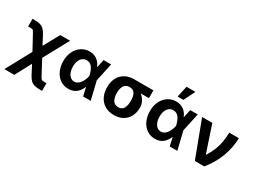

<svg xmlns="http://www.w3.org/2000/svg" viewBox="-60 -1502 3222 2439"><g transform="rotate(30 1550.5 -282.5)"><path d="M232.4 -168.5 122.1 -372.1Q108.4 -397.5 101.3 -406.7Q94.2 -416 85.2 -418.5Q76.2 -420.9 54.7 -420.9H23.4V-533.2H54.7Q105 -533.2 136.7 -523.7Q168.5 -514.2 191.7 -491.5Q214.8 -468.8 238.3 -425.8L304.7 -298.8L431.6 -530.3H576.2L377.4 -165.5L487.3 41Q499 63.5 506.6 72.5Q514.2 81.5 523.9 84.2Q533.7 86.9 554.7 86.9H585.9V199.2H554.7Q503.4 199.2 471.7 190.2Q439.9 181.2 417 158.9Q394 136.7 371.1 93.8L303.7 -35.2L178.7 199.2H33.2Z M629.9 -265.6Q629.9 -344.7 660.2 -406.5Q690.4 -468.3 743.4 -502.7Q796.4 -537.1 861.3 -537.1Q924.8 -537.1 971.2 -503.7Q1017.6 -470.2 1040 -412.1H1042.5L1067.4 -530.3H1177.7L1120.6 -265.1L1184.6 0H1073.2L1045.4 -121.1H1042Q1019 -60.5 972.9 -24.7Q926.8 11.2 858.4 10.7Q792.5 10.7 740.5 -24.4Q688.5 -59.6 659.2 -122.6Q629.9 -185.5 629.9 -265.6ZM878.9 -106.4Q914.1 -106.4 941.7 -130.6Q969.2 -154.8 986.6 -190.7Q1003.9 -226.6 1011.7 -263.7L1012.2 -265.1L1011.7 -266.6Q999 -331.1 968.5 -376.5Q938 -421.9 883.8 -421.9Q849.1 -421.9 823.5 -402.1Q797.9 -382.3 784.2 -347.2Q770.5 -312 770.5 -266.6Q770.5 -220.7 784.2 -184.1Q797.9 -147.5 822.5 -127Q847.2 -106.4 878.9 -106.4Z M1527.3 -513.7H1807.6V-399.4H1687Q1724.1 -370.1 1746.8 -328.9Q1769.5 -287.6 1769.5 -242.2V-232.4Q1769.5 -164.1 1741 -108.9Q1712.4 -53.7 1658 -22Q1603.5 9.8 1528.3 9.8Q1450.2 9.8 1393.8 -23.9Q1337.4 -57.6 1307.9 -116.9Q1278.3 -176.3 1278.3 -251V-262.7Q1278.3 -335 1307.6 -391.8Q1336.9 -448.7 1393.1 -481.2Q1449.2 -513.7 1527.3 -513.7ZM1528.3 -104.5Q1580.1 -104.5 1603 -144.5Q1626 -184.6 1626 -251V-262.7Q1626 -324.2 1602.8 -361.8Q1579.6 -399.4 1527.3 -399.4Q1472.7 -399.4 1447.3 -361.3Q1421.9 -323.2 1421.9 -262.7V-251Q1421.9 -184.6 1447.3 -144.5Q1472.7 -104.5 1528.3 -104.5Z M1900.4 -265.6Q1900.4 -344.7 1930.7 -406.5Q1960.9 -468.3 2013.9 -502.7Q2066.9 -537.1 2131.8 -537.1Q2195.3 -537.1 2241.7 -503.7Q2288.1 -470.2 2310.5 -412.1H2313L2337.9 -530.3H2448.2L2391.1 -265.1L2455.1 0H2343.8L2315.9 -121.1H2312.5Q2289.6 -60.5 2243.4 -24.7Q2197.3 11.2 2128.9 10.7Q2063 10.7 2011 -24.4Q1959 -59.6 1929.7 -122.6Q1900.4 -185.5 1900.4 -265.6ZM2149.4 -106.4Q2184.6 -106.4 2212.2 -130.6Q2239.7 -154.8 2257.1 -190.7Q2274.4 -226.6 2282.2 -263.7L2282.7 -265.1L2282.2 -266.6Q2269.5 -331.1 2239 -376.5Q2208.5 -421.9 2154.3 -421.9Q2119.6 -421.9 2094 -402.1Q2068.4 -382.3 2054.7 -347.2Q2041 -312 2041 -266.6Q2041 -220.7 2054.7 -184.1Q2068.4 -147.5 2093 -127Q2117.7 -106.4 2149.4 -106.4ZM2149.4 -763.7H2279.3L2198.2 -599.6H2113.3Z M2512.7 -530.3H2662.1L2792 -141.6H2797.9Q2840.3 -210.4 2863.5 -269.3Q2886.7 -328.1 2897.2 -388.2Q2907.7 -448.2 2911.1 -530.3H3051.8Q3048.8 -389.2 2997.3 -252.7Q2945.8 -116.2 2849.6 0H2711.9Z"/></g></svg>

Font: Pretendard JP
Style: Bold
Weight: 700
Designer: Base glyphs from Inter by Rasmus Andersson; Hangeul glyphs from Noto Sans CJK(Source Han Sans) by Jang Soo-young and Kan
Foundry: Kil Hyung-jin
Version: Version 1.309